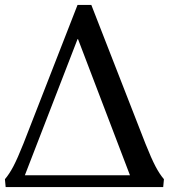

<svg xmlns="http://www.w3.org/2000/svg" viewBox="-20 -760 686 780"><path d="M75 -176 295 -740H351L571 -176Q595 -116 611.5 -84.5Q628 -53 646 -32L643 0H3L0 -32Q18 -53 34.5 -84.5Q51 -116 75 -176ZM508 -48 297 -601H295L81 -48Z"/></svg>

Font: Minipax
Style: Regular
Weight: 400
Designer: Raphaël Ronot
Foundry: Velvetyne Type Foundry
Version: Version 1.000